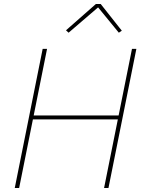

<svg xmlns="http://www.w3.org/2000/svg" viewBox="-20 -943 720 963"><path d="M502 0 571 -344H145L76 0H54L194 -698H216L149 -364H575L642 -698H664L524 0ZM461 -923H485L591 -789L576 -779L472 -906L324 -779L311 -791Z"/></svg>

Font: IBM Plex Sans Thin
Style: Italic
Weight: 250
Italic angle: -11.31°
Designer: Mike Abbink, Paul van der Laan, Pieter van Rosmalen
Foundry: Bold Monday
Version: Version 3.201